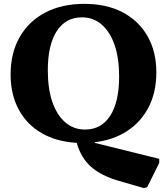

<svg xmlns="http://www.w3.org/2000/svg" viewBox="-20 -726 866 996"><path d="M727 250 599 213Q505 186 452.5 139.5Q400 93 378 15Q273 9 196 -35.5Q119 -80 77 -158Q35 -236 35 -340Q35 -451 82 -533.5Q129 -616 215 -661Q301 -706 418 -706Q532 -706 615.5 -662.5Q699 -619 745 -539Q791 -459 791 -350Q791 -249 752 -172Q713 -95 641.5 -47.5Q570 0 471 12V15L806 98V119L744 244ZM421 -54Q506 -54 552 -126Q598 -198 598 -329Q598 -424 574.5 -492.5Q551 -561 507.5 -598.5Q464 -636 405 -636Q320 -636 274 -564Q228 -492 228 -361Q228 -266 251.5 -197.5Q275 -129 318.5 -91.5Q362 -54 421 -54Z"/></svg>

Font: Platypi
Style: Bold
Weight: 700
Designer: David Sargent
Foundry: Bolt Cutter Type
Version: Version 1.200; ttfautohint (v1.8.4.7-5d5b)